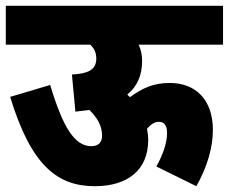

<svg xmlns="http://www.w3.org/2000/svg" viewBox="-20 -642 789 662"><path d="M0 -622V-488H291C304 -476 312 -462 312 -440C312 -401 283 -388 228 -385L240 -257C257 -259 273 -261 288 -263C315 -237 332 -208 332 -174C332 -154 322 -138 295 -138C237 -138 197 -203 153 -349L15 -308C87 -72 177 0 307 0C420 0 491 -56 491 -159C491 -173 489 -186 487 -198C499 -212 512 -222 528 -222C542 -222 556 -215 556 -182C556 -148 540 -105 519 -68L657 0C695 -67 714 -134 714 -194C714 -298 655 -356 565 -356C508 -356 469 -337 428 -307C425 -310 422 -313 419 -316C453 -344 470 -382 470 -432C470 -452 466 -471 458 -488H749V-622Z"/></svg>

Font: Noto Sans Condensed Black
Style: Italic
Weight: 900
Width: 3
Italic angle: -12°
Designer: Monotype Design Team
Foundry: Monotype Imaging Inc.
Version: Version 2.013